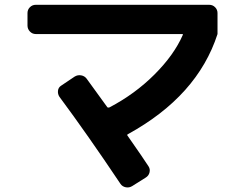

<svg xmlns="http://www.w3.org/2000/svg" viewBox="-20 -747 1040 815"><path d="M131.8 -602.5Q117.2 -602.5 106.9 -613.3Q96.7 -624 96.7 -638.7V-691.4Q96.7 -706.1 106.9 -716.3Q117.2 -726.6 131.8 -726.6H868.2Q882.8 -726.6 893.1 -716.3Q903.3 -706.1 903.3 -691.4V-602.5Q818.4 -339.8 523.4 -177.7Q517.6 -174.8 521.5 -170.9Q589.8 -73.2 610.4 -41Q618.2 -29.3 614.7 -15.1Q611.3 -1 598.6 6.8L541 43Q528.3 50.8 513.7 47.9Q499 44.9 491.2 33.2Q350.6 -176.8 232.4 -335.9Q224.6 -347.7 226.1 -361.8Q227.5 -376 240.2 -383.8L296.9 -421.9Q309.6 -429.7 324.2 -427.2Q338.9 -424.8 347.7 -413.1Q354.5 -404.3 435.5 -292Q438.5 -289.1 444.3 -291Q552.7 -347.7 635.7 -430.7Q718.8 -513.7 755.9 -598.6Q757.8 -602.5 752.9 -602.5Z"/></svg>

Font: Rounded-L Mgen+ 1m bold
Style: Bold
Weight: 700
Designer: [Source Han Sans]
Ryoko NISHIZUKA  (kana & ideographs); Paul D. Hunt (Latin, Greek & Cyrillic); Wenlong ZHANG  (bopomofo
Version: Version 1.059.20150602